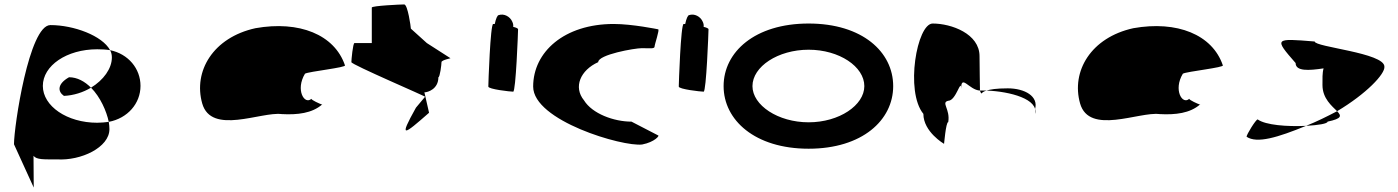

<svg xmlns="http://www.w3.org/2000/svg" viewBox="-20 -662 6299 865"><path d="M43 -12 132 183 131 40C145 58 178 56 236 56C345 63 473 2 473 -80C473 -90 472 -101 470 -113C453 -111 437 -109 418 -109C282 -109 173 -184 173 -275C173 -366 280 -440 418 -440C438 -440 457 -439 476 -436C441 -501 313 -549 207 -549C111 -549 43 -92 43 -12ZM268 -230C312 -232 355 -246 390 -267C362 -295 328 -314 291 -314C238 -284 239 -250 268 -230ZM390 -267C432 -225 460 -161 470 -113C555 -129 613 -196 613 -275C613 -353 558 -419 476 -436C482 -425 484 -414 484 -403C484 -353 446 -301 390 -267Z M891 -196C932 -52 1157 -160 1249 -148C1321 -144 1386 -152 1431 -191C1423 -193 1381 -212 1383 -217C1352 -188 1310 -257 1354 -330C1371 -340 1544 -358 1534 -368C1487 -506 1328 -570 1131 -535C940 -493 850 -341 891 -196ZM1383 -217C1383 -217 1383 -218 1383 -218C1383 -218 1383 -217 1383 -217ZM1432 -192 1431 -191C1433 -191 1433 -191 1432 -190Z M1563 -382C1563 -371 1903 -226 1895 -226L1854 -177C1774 -34 1799 -54 1913 -154L1892 -246C1908 -246 1955 -261 1955 -314C1962 -314 1969 -371 1969 -382C1969 -392 2016 -400 2009 -400L1903 -468L1831 -533C1831 -540 1817 -642 1801 -642C1785 -642 1655 -636 1655 -628V-468H1577C1570 -468 1563 -392 1563 -382Z M2180 -272C2180 -260 2279 -249 2292 -249C2304 -249 2314 -518 2314 -530C2314 -534 2305 -538 2292 -541C2293 -548 2292 -556 2288 -564C2278 -588 2250 -602 2227 -594C2221 -594 2214 -578 2209 -554H2202C2189 -554 2180 -284 2180 -272Z M2382 -272C2382 -118 2786 0 2873 -11C2930 -22 2953 -52 2945 -52L2825 -114C2745 -114 2648 -150 2611 -210C2562 -270 2595 -346 2675 -382C2675 -416 2839 -445 2872 -445C2906 -445 2929 -441 2929 -452C2929 -462 2953 -530 2945 -530C2945 -530 2829 -554 2745 -554C2522 -554 2382 -428 2382 -272Z M3038 -272C3038 -260 3137 -249 3150 -249C3162 -249 3172 -518 3172 -530C3172 -534 3163 -538 3150 -541C3151 -548 3150 -556 3146 -564C3136 -588 3108 -602 3085 -594C3079 -594 3072 -578 3067 -554H3060C3047 -554 3038 -284 3038 -272Z M3240 -274C3240 -121 3381 8 3623 8C3865 8 4004 -121 4004 -274C4004 -428 3865 -556 3623 -556C3381 -556 3240 -428 3240 -274ZM3370 -274C3370 -362 3485 -438 3623 -438C3761 -438 3874 -362 3874 -274C3874 -188 3761 -111 3623 -111C3485 -111 3370 -188 3370 -274Z M4140 -149C4140 -68 4233 -14 4233 -14C4233 -6 4241 -112 4252 -112C4262 -171 4218 -200 4252 -208C4288 -208 4310 -314 4310 -261C4310 -331 4346 -256 4395 -254C4395 -281 4393 -346 4393 -409C4393 -510 4266 -556 4182 -556C4111 -556 4057 -250 4140 -149ZM4395 -254C4397 -246 4400 -242 4402 -241C4402 -237 4400 -246 4424 -254ZM4424 -254C4441 -259 4468 -264 4520 -264C4597 -264 4660 -228 4643 -170V-149C4660 -215 4532 -250 4424 -254Z M4846 -196C4887 -52 5112 -160 5204 -148C5276 -144 5341 -152 5386 -191C5378 -193 5336 -212 5338 -217C5307 -188 5265 -257 5309 -330C5326 -340 5499 -358 5489 -368C5442 -506 5283 -570 5086 -535C4895 -493 4805 -341 4846 -196ZM5338 -217C5338 -217 5338 -218 5338 -218C5338 -218 5338 -217 5338 -217ZM5387 -192 5386 -191C5388 -191 5388 -191 5387 -190Z M5596 -46C5643 -14 5737 -43 5864 -95C5780 -91 5682 -98 5646 -124C5638 -124 5596 -56 5596 -46ZM5817 -378C5817 -340 5877 -344 5943 -354C5937 -333 5938 -306 5938 -279C5938 -218 5981 -184 6004 -161C6135 -239 6221 -329 6217 -362C6217 -424 5903 -450 5903 -475C5722 -490 5719 -490 5817 -378ZM5864 -95C5920 -98 5961 -105 5961 -114C6027 -128 6024 -140 6004 -161C5958 -137 5912 -114 5864 -95Z"/></svg>

Font: Ampere
Style: SuExt
Weight: 400
Version: Version 1